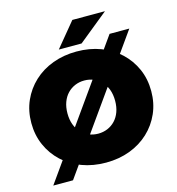

<svg xmlns="http://www.w3.org/2000/svg" viewBox="-138 -1034 1124 1222"><g transform="rotate(-15 424.0 -423.5)"><path d="M425 16Q339 16 266.5 -11Q194 -38 141 -87.5Q88 -137 58.5 -204Q29 -271 29 -350Q29 -430 58.5 -496.5Q88 -563 141 -612.5Q194 -662 266.5 -689Q339 -716 424 -716Q510 -716 582 -689Q654 -662 707 -612.5Q760 -563 789.5 -496.5Q819 -430 819 -350Q819 -271 789.5 -204Q760 -137 707 -87.5Q654 -38 582 -11Q510 16 425 16ZM424 -175Q457 -175 485.5 -187Q514 -199 535.5 -221.5Q557 -244 569 -276.5Q581 -309 581 -350Q581 -391 569 -423.5Q557 -456 535.5 -478.5Q514 -501 485.5 -513Q457 -525 424 -525Q391 -525 362.5 -513Q334 -501 312.5 -478.5Q291 -456 279 -423.5Q267 -391 267 -350Q267 -309 279 -276.5Q291 -244 312.5 -221.5Q334 -199 362.5 -187Q391 -175 424 -175ZM61 70 657 -770H787L191 70ZM319 -757 451 -917H666L469 -757Z"/></g></svg>

Font: MOST Montserrat Black
Style: Regular
Weight: 900
Designer: Julieta Ulanovsky
Foundry: Julieta Ulanovsky
Version: Version 8.000;March 11, 2024;FontCreator 15.0.0.2926 64-bit